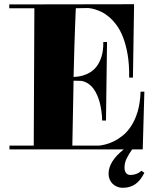

<svg xmlns="http://www.w3.org/2000/svg" viewBox="-20 -708 755 911"><path d="M23.9 -687 616.2 -688 610.8 -339.8H592.8Q593.8 -401.4 585.7 -448.5Q577.6 -495.6 564.2 -530.3Q550.8 -564.9 533.2 -588.6Q515.6 -612.3 497.1 -627.9Q478.5 -643.6 460.7 -651.9Q442.9 -660.2 429 -664.1Q415 -668 406.5 -668.9Q397.9 -669.9 397.9 -669.9Q383.8 -669.9 368.9 -669.4Q354 -668.9 339.8 -668.9Q339.4 -663.1 338.6 -644Q337.9 -625 336.4 -587.2Q335 -549.3 333 -489.5Q331.1 -429.7 329.1 -342.8Q333.5 -343.3 345.9 -344.2Q358.4 -345.2 374.3 -349.9Q390.1 -354.5 407.2 -364.5Q424.3 -374.5 438.5 -392.8Q452.6 -411.1 461.7 -439.5Q470.7 -467.8 470.2 -508.8H487.8L482.9 -136.2H464.8Q463.4 -184.1 452.6 -223.6Q448.2 -240.2 440.9 -256.8Q433.6 -273.4 423.3 -287.4Q413.1 -301.3 398.9 -311Q384.8 -320.8 366.2 -324.2L329.1 -325.2L323.2 -17.1H450.2Q460.9 -18.1 479.5 -22.5Q498 -26.9 519.3 -37.1Q540.5 -47.4 562.5 -64.9Q584.5 -82.5 602.8 -110.6Q621.1 -138.7 633.1 -178.5Q645 -218.3 647 -272.9H665L657.2 1H606.9Q591.3 22.9 581.1 43.7Q570.8 64.5 570.8 86.9Q570.8 103.5 578.1 112.8Q585.4 122.1 598.1 122.1Q610.8 122.1 620.6 119.1Q630.4 116.2 637.2 112.3Q645 107.9 650.9 102.1L665 111.8Q647 148.4 622.1 165.8Q597.2 183.1 562 183.1Q547.9 183.1 535.6 178Q523.4 172.9 514.4 164.1Q505.4 155.3 500.2 143.1Q495.1 130.9 495.1 116.2Q495.1 58.1 566.9 1H24.9V-17.1H140.1L143.1 -668.9H23.9Z"/></svg>

Font: Purple Purse
Style: Regular
Weight: 400
Designer: Astigmatic (AOETI)
Foundry: Astigmatic (AOETI)
Version: Version 1.000